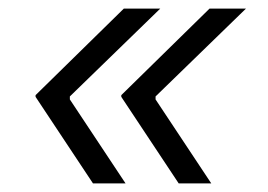

<svg xmlns="http://www.w3.org/2000/svg" viewBox="-20 -498 626 448"><path d="M63 -272V-276L269 -478H354L143 -273V-266L273 -70H197ZM263 -272V-276L469 -478H554L343 -273V-266L473 -70H397Z"/></svg>

Font: Fixel Italic Variable 20240409 Display Thin
Style: Italic
Weight: 100
Italic angle: -10°
Designer: AlfaBravo + MacPaw
Foundry: Kyrylo Tkachov, Marchela Mozhyna, Serhii Makarenko, Maria Weinstein, Zakhar Kryvoshyya
Version: Version 1.211;Glyphs 3.2 (3225)